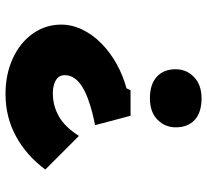

<svg xmlns="http://www.w3.org/2000/svg" viewBox="-48 -710 769 714"><g transform="rotate(-90 337.0 -353.5)"><path d="M263 -253 228 -385Q250 -389 275 -395.5Q300 -402 325 -411Q350 -420 370.5 -432.5Q391 -445 402.5 -461.5Q414 -478 414 -497Q414 -514 404.5 -523.5Q395 -533 379.5 -537.5Q364 -542 346 -542Q301 -542 261.5 -520Q222 -498 188 -445L63 -570Q115 -640 186.5 -679Q258 -718 344 -718Q417 -718 476 -691Q535 -664 568.5 -616.5Q602 -569 602 -511Q602 -471 583.5 -432.5Q565 -394 532 -361.5Q499 -329 456 -305Q413 -281 365 -268L358 -253ZM220 -85Q220 -125 248.5 -153Q277 -181 328 -181Q380 -181 408 -155.5Q436 -130 436 -85Q436 -45 407 -17Q378 11 328 11Q275 11 247.5 -14.5Q220 -40 220 -85Z"/></g></svg>

Font: Lexend Exa ExtraBold
Style: Regular
Weight: 800
Designer: Bonnie Shaver-Troup, Thomas Jockin
Foundry: Lexend
Version: Version 1.007